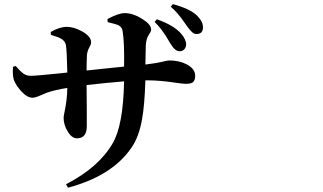

<svg xmlns="http://www.w3.org/2000/svg" viewBox="-20 -834 1540 915"><path d="M303.7 60.5 294.9 43.9Q450.2 -36.1 516.6 -150.4Q567.4 -236.3 571.3 -446.3Q487.3 -439.5 392.6 -428.7Q392.6 -382.8 393.6 -303.7Q393.6 -252 393.6 -232.4Q393.6 -174.8 346.7 -174.8Q321.3 -174.8 301.8 -209Q283.2 -239.3 283.2 -272.5Q283.2 -281.2 288.1 -303.7Q299.8 -358.4 300.8 -415Q241.2 -405.3 204.1 -392.6Q195.3 -389.6 178.7 -381.8Q148.4 -368.2 134.8 -368.2Q109.4 -368.2 81.1 -399.4Q59.6 -422.9 48.8 -446.3Q38.1 -468.8 42 -515.6L54.7 -519.5Q77.1 -494.1 89.8 -484.4Q106.4 -472.7 125 -472.7Q150.4 -472.7 254.9 -483.4Q286.1 -487.3 300.8 -488.3Q298.8 -592.8 293.9 -620.1Q290 -637.7 273.4 -648.4Q258.8 -657.2 222.7 -668L221.7 -681.6Q263.7 -706.1 298.8 -706.1Q331.1 -706.1 371.1 -684.6Q414.1 -660.2 414.1 -632.8Q414.1 -622.1 406.2 -609.4Q396.5 -591.8 394.5 -573.2Q392.6 -540 392.6 -498Q431.6 -502 522.5 -511.7Q555.7 -514.6 571.3 -516.6Q573.2 -632.8 564.5 -684.6Q562.5 -703.1 545.9 -712.9Q532.2 -719.7 493.2 -728.5L492.2 -743.2Q544.9 -771.5 574.2 -771.5Q613.3 -771.5 656.7 -744.6Q700.2 -717.8 700.2 -693.4Q700.2 -683.6 691.4 -671.9Q676.8 -651.4 674.8 -618.2Q674.8 -617.2 674.8 -615.2Q672.9 -553.7 672.9 -526.4Q723.6 -532.2 763.7 -542Q779.3 -545.9 787.1 -545.9Q834 -545.9 870.1 -527.3Q910.2 -505.9 910.2 -472.7Q910.2 -450.2 898.4 -441.4Q888.7 -434.6 866.2 -434.6Q853.5 -434.6 818.4 -439.5Q743.2 -451.2 681.6 -451.2H672.9Q668.9 -330.1 657.2 -267.6Q642.6 -180.7 605.5 -128.9Q513.7 4.9 303.7 60.5ZM835 -589.8Q814.5 -589.8 793 -625Q790 -629.9 784.2 -639.6Q751 -697.3 716.8 -729.5L727.5 -742.2Q809.6 -712.9 843.8 -672.9Q867.2 -645.5 867.2 -621.1Q866.2 -607.4 857.9 -598.6Q849.6 -589.8 835 -589.8ZM916 -671.9Q904.3 -671.9 894.5 -681.6Q887.7 -687.5 872.1 -708Q867.2 -713.9 858.4 -727.5Q827.1 -773.4 793.9 -801.8L803.7 -814.5Q885.7 -792 918.9 -759.8Q948.2 -730.5 947.3 -703.1Q947.3 -671.9 916 -671.9Z"/></svg>

Font: Bpmf GenYo Min B
Style: B
Weight: 700
Foundry: But Ko
Version: Version 1.320